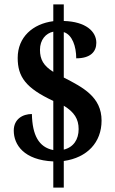

<svg xmlns="http://www.w3.org/2000/svg" viewBox="-20 -780 527 879"><path d="M224 -41V79H272V-43C379 -58 445 -128 445 -228C445 -336 360 -380 272 -425V-633C311 -621 329 -567 329 -513C395 -513 421 -544 421 -584C421 -636 373 -681 272 -684V-760H224V-683C130 -671 61 -610 61 -515C61 -429 97 -377 224 -318V-93C157 -106 128 -162 126 -258C84 -258 43 -235 43 -182C43 -117 90 -47 224 -41ZM224 -635V-451C179 -479 163 -508 163 -552C163 -598 190 -628 224 -635ZM272 -95V-296C320 -267 340 -235 340 -189C340 -142 317 -106 272 -95Z"/></svg>

Font: Noto Serif Tamil Condensed
Style: Bold
Weight: 700
Width: 3
Designer: Indian Type Foundry, Tom Grace, and the Monotype Design Team
Foundry: Monotype Imaging Inc.
Version: Version 2.004